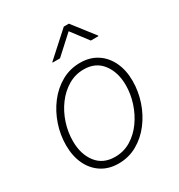

<svg xmlns="http://www.w3.org/2000/svg" viewBox="-182 -884 948 1017"><g transform="rotate(-30 292.5 -375.0)"><path d="M248.5 11.7Q189 11.7 145.3 -16.6Q101.6 -44.9 77.9 -95Q54.2 -145 54.2 -210.9Q54.2 -273.9 74.7 -335Q95.2 -396 132.8 -445.3Q170.4 -494.6 222.2 -523.9Q273.9 -553.2 336.4 -553.2Q395.5 -553.2 439 -525.1Q482.4 -497.1 506.3 -447Q530.3 -397 530.3 -331.1Q530.3 -267.6 509.8 -206.5Q489.3 -145.5 451.7 -96.2Q414.1 -46.9 362.3 -17.6Q310.5 11.7 248.5 11.7ZM249.5 -28.3Q303.2 -28.3 346.9 -54.9Q390.6 -81.5 422.1 -125.7Q453.6 -169.9 470.7 -223.1Q487.8 -276.4 487.8 -329.6Q487.8 -409.2 448 -461.2Q408.2 -513.2 335.4 -513.2Q283.7 -513.2 240 -487.3Q196.3 -461.4 164.1 -418Q131.8 -374.5 114.3 -321Q96.7 -267.6 96.7 -211.9Q96.7 -131.8 136.5 -80.1Q176.3 -28.3 249.5 -28.3ZM256.8 -626.5H211.4L211.9 -629.9L358.4 -762.2H389.2L492.2 -629.9L491.2 -626.5H445.3L368.2 -728Z"/></g></svg>

Font: Inter Extra Light
Style: Italic
Weight: 200
Italic angle: -9.39999°
Designer: Rasmus Andersson
Foundry: rsms
Version: Version 4.000;git-3c8e0fc